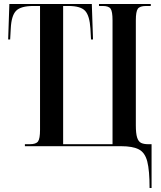

<svg xmlns="http://www.w3.org/2000/svg" viewBox="-20 -734 806 964"><path d="M731 210Q731 122 719.5 77Q708 32 677 16Q646 0 588 0H105V-10H130Q161 -10 171 -24Q181 -38 181 -82V-704H148Q84 -704 60.5 -679.5Q37 -655 34 -590L31 -536H21L27 -714H441L447 -536H437L434 -590Q430 -655 407.5 -679.5Q385 -704 324 -704H297V-10H545V-632Q545 -676 535.5 -690Q526 -704 496 -704H477V-714H737V-704H714Q682 -704 672 -690Q662 -676 662 -632V-105Q662 -64 668.5 -43.5Q675 -23 688.5 -16.5Q702 -10 724 -10H741V210Z"/></svg>

Font: Noto Serif Display ExtraCondensed SemiBold
Style: Regular
Weight: 600
Width: 2
Designer: Monotype Design Team
Foundry: Monotype Imaging Inc.
Version: Version 2.009